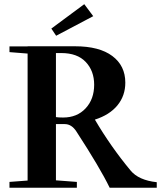

<svg xmlns="http://www.w3.org/2000/svg" viewBox="-20 -880 774 900"><path d="M243.2 -712.4 220.7 -746.1 375 -860.4 417 -804.2ZM24.4 0V-27.3L109.4 -33.7V-628.9L24.4 -635.7V-662.6H109.4V-663.1H331.5Q445.8 -663.1 506.6 -617.4Q567.4 -571.8 567.4 -492.7Q567.4 -431.2 530.5 -386.2Q493.7 -341.3 424.8 -319.3Q499 -192.9 591.8 -81.1Q629.4 -35.2 714.8 -25.9V0H494.1Q449.7 -91.8 338.4 -263.2Q315.9 -298.3 283.7 -298.3H242.2V-34.7L340.3 -27.3V0ZM242.2 -631.3V-331.1Q252.4 -329.1 275.9 -329.1Q341.3 -329.1 381.3 -372.1Q421.4 -415 421.4 -482.9Q421.4 -547.9 381.8 -589.6Q342.3 -631.3 267.1 -631.3Z"/></svg>

Font: Elstob SemiBold
Style: Regular
Weight: 600
Designer: Peter S. Baker
Version: Version 1.015